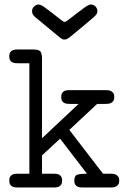

<svg xmlns="http://www.w3.org/2000/svg" viewBox="-20 -830 565 850"><path d="M122 -781Q122 -793 131 -801.5Q140 -810 151 -810Q160 -810 177 -798Q194 -786 212.5 -771.5Q231 -757 246 -745Q261 -733 266 -733Q271 -733 286.5 -745Q302 -757 320 -771Q338 -785 355.5 -797.5Q373 -810 382 -810Q395 -810 403 -801Q411 -792 411 -781Q411 -774 408.5 -769Q406 -764 394.5 -753.5Q383 -743 358.5 -723Q334 -703 291 -667Q287 -664 280.5 -659.5Q274 -655 266 -655H263Q260 -655 255.5 -657Q251 -659 239.5 -668.5Q228 -678 205 -697Q182 -716 141 -750Q134 -755 128 -762.5Q122 -770 122 -781ZM21 -31Q21 -42 25 -48Q29 -54 35 -57Q41 -60 48 -60.5Q55 -61 61 -61H110V-550H61Q55 -550 48 -550.5Q41 -551 35 -554Q29 -557 25 -563Q21 -569 21 -581Q21 -592 25 -598Q29 -604 35 -607Q41 -610 48 -610.5Q55 -611 61 -611H126Q152 -611 159 -602Q166 -593 166 -570V-218L328 -370H291Q285 -370 278 -370.5Q271 -371 265 -374Q259 -377 255 -383Q251 -389 251 -400Q251 -412 255 -418Q259 -424 265 -427Q271 -430 278 -430.5Q285 -431 291 -431H445Q451 -431 458 -430.5Q465 -430 471 -427Q477 -424 481.5 -418Q486 -412 486 -400Q486 -389 481.5 -383Q477 -377 471 -374Q465 -371 458 -370.5Q451 -370 445 -370H410L287 -255L436 -61H467Q473 -61 480 -60.5Q487 -60 493 -57Q499 -54 503.5 -48Q508 -42 508 -30Q508 -19 503.5 -13Q499 -7 493 -4Q487 -1 480 -0.5Q473 0 467 0H349Q343 0 336 -0.5Q329 -1 323 -4Q317 -7 313 -13Q309 -19 309 -30Q309 -53 323.5 -57Q338 -61 365 -61L246 -216L166 -142V-61H215Q221 -61 228 -60.5Q235 -60 241 -57Q247 -54 251 -48Q255 -42 255 -30Q255 -19 251 -13Q247 -7 241 -4Q235 -1 228 -0.5Q221 0 215 0H61Q55 0 48 -0.5Q41 -1 35 -4Q29 -7 25 -13Q21 -19 21 -31Z"/></svg>

Font: CMU Typewriter Custom
Style: Regular
Weight: 500
Monospace: yes
Version: Version 0.7.0